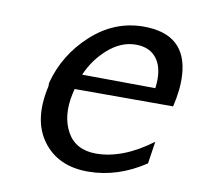

<svg xmlns="http://www.w3.org/2000/svg" viewBox="-62 -548 637 622"><g transform="rotate(10 256.5 -237.0)"><path d="M92 -240V-251Q117 -347 192 -415.5Q267 -484 363 -484Q504 -484 512 -351Q515 -305 501 -246H177Q176 -243 173 -229Q157 -155 185.5 -103.5Q214 -52 281 -52Q369 -52 464 -123L453 -50Q363 10 265 10Q167 10 116.5 -58Q66 -126 92 -240ZM193 -296 434 -294Q442 -355 419 -388.5Q396 -422 348 -422Q300 -422 257.5 -385Q215 -348 193 -296Z"/></g></svg>

Font: Coval
Style: Book Italic
Weight: 350
Foundry: Context Ltd
Version: Version 001.000